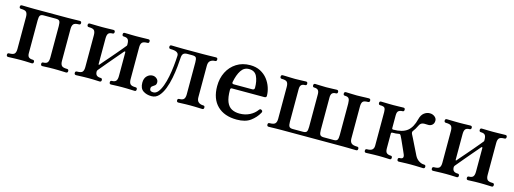

<svg xmlns="http://www.w3.org/2000/svg" viewBox="-12 -1086 4547 1700"><g transform="rotate(15 2261.5 -236.5)"><path d="M46 0Q30 0 30 -17Q30 -33 46 -33Q84 -33 95.5 -46.5Q107 -60 107 -90V-383Q107 -413 95.5 -427Q84 -441 46 -441Q30 -441 30 -457Q30 -473 46 -473Q53 -473 74 -472.5Q95 -472 119.5 -471.5Q144 -471 161 -471H461Q479 -471 503 -471.5Q527 -472 548 -472.5Q569 -473 576 -473Q592 -473 592 -457Q592 -441 576 -441Q539 -441 527 -427Q515 -413 515 -383V-90Q515 -60 527 -46.5Q539 -33 576 -33Q592 -33 592 -17Q592 0 576 0Q569 0 548 -1Q527 -2 503 -2.5Q479 -3 461 -3Q444 -3 423 -2.5Q402 -2 384.5 -1Q367 0 359 0Q344 0 344 -17Q344 -33 359 -33Q387 -33 397.5 -47Q408 -61 408 -92V-381Q408 -413 400.5 -425Q393 -437 367 -437H255Q230 -437 222 -425Q214 -413 214 -381V-80Q214 -53 226.5 -43Q239 -33 262 -33Q278 -33 278 -17Q278 0 262 0Q255 0 237.5 -1Q220 -2 199.5 -2.5Q179 -3 161 -3Q144 -3 119.5 -2.5Q95 -2 74 -1Q53 0 46 0Z M668 0Q652 0 652 -17Q652 -33 668 -33Q706 -33 717.5 -46.5Q729 -60 729 -90V-383Q729 -413 717.5 -426.5Q706 -440 668 -440Q652 -440 652 -457Q652 -473 668 -473Q675 -473 696 -472.5Q717 -472 741.5 -471.5Q766 -471 783 -471Q801 -471 821.5 -471.5Q842 -472 859.5 -472.5Q877 -473 884 -473Q900 -473 900 -457Q900 -440 884 -440Q857 -440 846.5 -426.5Q836 -413 836 -381V-148Q836 -142 839 -141Q842 -140 846 -146Q850 -151 868 -172Q886 -193 912 -222.5Q938 -252 963.5 -282.5Q989 -313 1008.5 -336Q1028 -359 1033 -366Q1035 -368 1036 -370Q1037 -372 1037 -376V-383Q1037 -415 1026 -427.5Q1015 -440 988 -440Q973 -440 973 -457Q973 -473 988 -473Q996 -473 1013.5 -472.5Q1031 -472 1052 -471.5Q1073 -471 1090 -471Q1108 -471 1132 -471.5Q1156 -472 1177 -472.5Q1198 -473 1205 -473Q1220 -473 1220 -457Q1220 -440 1205 -440Q1168 -440 1156 -426.5Q1144 -413 1144 -383V-90Q1144 -60 1156 -46.5Q1168 -33 1205 -33Q1220 -33 1220 -17Q1220 0 1205 0Q1198 0 1177 -1Q1156 -2 1132 -2.5Q1108 -3 1090 -3Q1073 -3 1052 -2.5Q1031 -2 1013.5 -1Q996 0 988 0Q973 0 973 -17Q973 -33 988 -33Q1015 -33 1026 -46.5Q1037 -60 1037 -92V-307Q1037 -314 1033.5 -315Q1030 -316 1025 -311Q1019 -304 1000.5 -282Q982 -260 956.5 -230.5Q931 -201 906.5 -171.5Q882 -142 864 -120.5Q846 -99 841 -93Q838 -89 837 -85Q836 -81 836 -79Q836 -54 848.5 -43.5Q861 -33 884 -33Q900 -33 900 -17Q900 0 884 0Q877 0 859.5 -1Q842 -2 821.5 -2.5Q801 -3 783 -3Q766 -3 741.5 -2.5Q717 -2 696 -1Q675 0 668 0Z M1361 7Q1315 7 1283.5 -14.5Q1252 -36 1252 -88Q1252 -128 1274 -150Q1296 -172 1325 -172Q1346 -172 1362.5 -158Q1379 -144 1379 -124Q1379 -104 1367.5 -95Q1356 -86 1345 -79Q1334 -72 1334 -56Q1334 -30 1367 -30Q1392 -30 1411 -53.5Q1430 -77 1444.5 -116.5Q1459 -156 1468.5 -204Q1478 -252 1483.5 -303Q1489 -354 1491 -399Q1493 -440 1417 -440Q1401 -440 1401 -457Q1401 -473 1417 -473Q1428 -473 1460.5 -472Q1493 -471 1524 -471H1703Q1721 -471 1746.5 -471.5Q1772 -472 1795 -472.5Q1818 -473 1825 -473Q1840 -473 1840 -457Q1840 -440 1825 -440Q1799 -440 1782 -426.5Q1765 -413 1765 -381V-92Q1765 -60 1782 -46.5Q1799 -33 1825 -33Q1840 -33 1840 -17Q1840 0 1825 0Q1818 0 1797.5 -1Q1777 -2 1753.5 -2.5Q1730 -3 1713 -3Q1696 -3 1673.5 -2.5Q1651 -2 1632 -1Q1613 0 1606 0Q1590 0 1590 -17Q1590 -33 1606 -33Q1636 -33 1647.5 -46.5Q1659 -60 1659 -90V-383Q1659 -413 1652 -425Q1645 -437 1616 -437H1572Q1548 -437 1536.5 -427Q1525 -417 1523 -393Q1521 -357 1516 -306Q1511 -255 1500.5 -200.5Q1490 -146 1472 -99Q1454 -52 1427 -22.5Q1400 7 1361 7Z M2143 12Q2029 12 1964.5 -51Q1900 -114 1900 -230Q1900 -302 1929 -359.5Q1958 -417 2011.5 -451Q2065 -485 2136 -485Q2190 -485 2230 -464Q2270 -443 2296 -409.5Q2322 -376 2335 -336.5Q2348 -297 2348 -260Q2348 -244 2328 -244H2032Q2018 -244 2018 -228Q2018 -158 2034 -118.5Q2050 -79 2080.5 -62.5Q2111 -46 2153 -46Q2204 -46 2245.5 -67Q2287 -88 2312 -123Q2322 -137 2336 -127Q2349 -119 2340 -103Q2314 -56 2268 -22Q2222 12 2143 12ZM2039 -283H2208Q2228 -283 2228 -302Q2228 -365 2207.5 -407Q2187 -449 2134 -449Q2089 -449 2062.5 -408.5Q2036 -368 2023 -300Q2020 -283 2039 -283Z M2433 0Q2418 0 2418 -17Q2418 -33 2433 -33Q2471 -33 2484 -46.5Q2497 -60 2497 -90V-382Q2497 -413 2485.5 -426.5Q2474 -440 2436 -440Q2421 -440 2421 -456Q2421 -473 2436 -473Q2444 -473 2464.5 -472.5Q2485 -472 2509 -471Q2533 -470 2550 -470Q2576 -470 2607.5 -471.5Q2639 -473 2650 -473Q2665 -473 2665 -456Q2665 -440 2650 -440Q2626 -440 2615 -428.5Q2604 -417 2604 -390V-92Q2604 -61 2612 -48.5Q2620 -36 2645 -36H2739Q2764 -36 2772 -47.5Q2780 -59 2780 -91V-390Q2780 -417 2769 -428.5Q2758 -440 2734 -440Q2719 -440 2719 -456Q2719 -473 2734 -473Q2745 -473 2776.5 -471.5Q2808 -470 2834 -470Q2860 -470 2891 -471.5Q2922 -473 2932 -473Q2948 -473 2948 -456Q2948 -440 2932 -440Q2909 -440 2898 -428.5Q2887 -417 2887 -390V-92Q2887 -61 2895 -48.5Q2903 -36 2928 -36H3020Q3046 -36 3053.5 -48.5Q3061 -61 3061 -92V-380Q3061 -412 3052 -426Q3043 -440 3016 -440Q3000 -440 3000 -456Q3000 -473 3016 -473Q3027 -473 3058.5 -471.5Q3090 -470 3116 -470Q3134 -470 3157 -471Q3180 -472 3199.5 -472.5Q3219 -473 3226 -473Q3242 -473 3242 -456Q3242 -440 3226 -440Q3189 -440 3178.5 -426.5Q3168 -413 3168 -382V-90Q3168 -60 3183 -46.5Q3198 -33 3236 -33Q3251 -33 3251 -17Q3251 0 3236 0Q3229 0 3206.5 -0.5Q3184 -1 3159 -1.5Q3134 -2 3116 -2H2542Q2525 -2 2502 -1.5Q2479 -1 2460 -0.5Q2441 0 2433 0Z M3326 0Q3311 0 3311 -17Q3311 -33 3326 -33Q3360 -33 3374 -45.5Q3388 -58 3388 -83V-390Q3388 -416 3380 -428Q3372 -440 3338 -440Q3323 -440 3323 -457Q3323 -473 3338 -473Q3346 -473 3365.5 -472.5Q3385 -472 3408.5 -471.5Q3432 -471 3449 -471Q3475 -471 3503.5 -472Q3532 -473 3543 -473Q3558 -473 3558 -457Q3558 -440 3543 -440Q3521 -440 3507.5 -430Q3494 -420 3494 -388V-272Q3494 -261 3506 -261Q3590 -261 3633.5 -295.5Q3677 -330 3696 -408Q3706 -448 3730 -466.5Q3754 -485 3782 -485Q3808 -485 3827 -470Q3846 -455 3846 -434Q3846 -408 3829.5 -394Q3813 -380 3789 -382Q3755 -385 3739 -379.5Q3723 -374 3714 -356Q3704 -336 3695 -320.5Q3686 -305 3677 -294Q3669 -284 3676 -267Q3681 -258 3693.5 -233Q3706 -208 3720.5 -178Q3735 -148 3747.5 -123.5Q3760 -99 3764 -90Q3778 -63 3801.5 -48Q3825 -33 3849 -33Q3865 -33 3865 -17Q3865 0 3849 0Q3842 0 3821 -1Q3800 -2 3776.5 -2.5Q3753 -3 3735 -3Q3718 -3 3695 -2.5Q3672 -2 3653 -1Q3634 0 3627 0Q3611 0 3611 -17Q3611 -33 3627 -33Q3649 -33 3654.5 -44Q3660 -55 3652 -74Q3650 -79 3640.5 -100.5Q3631 -122 3619 -148.5Q3607 -175 3597 -197.5Q3587 -220 3582 -228Q3575 -241 3564 -238Q3551 -235 3536.5 -234Q3522 -233 3506 -233Q3494 -233 3494 -222V-86Q3494 -54 3507.5 -43.5Q3521 -33 3543 -33Q3558 -33 3558 -17Q3558 0 3543 0Q3536 0 3518 -1Q3500 -2 3479.5 -2.5Q3459 -3 3442 -3Q3425 -3 3400.5 -2.5Q3376 -2 3355 -1Q3334 0 3326 0Z M3941 0Q3925 0 3925 -17Q3925 -33 3941 -33Q3979 -33 3990.5 -46.5Q4002 -60 4002 -90V-383Q4002 -413 3990.5 -426.5Q3979 -440 3941 -440Q3925 -440 3925 -457Q3925 -473 3941 -473Q3948 -473 3969 -472.5Q3990 -472 4014.5 -471.5Q4039 -471 4056 -471Q4074 -471 4094.5 -471.5Q4115 -472 4132.5 -472.5Q4150 -473 4157 -473Q4173 -473 4173 -457Q4173 -440 4157 -440Q4130 -440 4119.5 -426.5Q4109 -413 4109 -381V-148Q4109 -142 4112 -141Q4115 -140 4119 -146Q4123 -151 4141 -172Q4159 -193 4185 -222.5Q4211 -252 4236.5 -282.5Q4262 -313 4281.5 -336Q4301 -359 4306 -366Q4308 -368 4309 -370Q4310 -372 4310 -376V-383Q4310 -415 4299 -427.5Q4288 -440 4261 -440Q4246 -440 4246 -457Q4246 -473 4261 -473Q4269 -473 4286.5 -472.5Q4304 -472 4325 -471.5Q4346 -471 4363 -471Q4381 -471 4405 -471.5Q4429 -472 4450 -472.5Q4471 -473 4478 -473Q4493 -473 4493 -457Q4493 -440 4478 -440Q4441 -440 4429 -426.5Q4417 -413 4417 -383V-90Q4417 -60 4429 -46.5Q4441 -33 4478 -33Q4493 -33 4493 -17Q4493 0 4478 0Q4471 0 4450 -1Q4429 -2 4405 -2.5Q4381 -3 4363 -3Q4346 -3 4325 -2.5Q4304 -2 4286.5 -1Q4269 0 4261 0Q4246 0 4246 -17Q4246 -33 4261 -33Q4288 -33 4299 -46.5Q4310 -60 4310 -92V-307Q4310 -314 4306.5 -315Q4303 -316 4298 -311Q4292 -304 4273.5 -282Q4255 -260 4229.5 -230.5Q4204 -201 4179.5 -171.5Q4155 -142 4137 -120.5Q4119 -99 4114 -93Q4111 -89 4110 -85Q4109 -81 4109 -79Q4109 -54 4121.5 -43.5Q4134 -33 4157 -33Q4173 -33 4173 -17Q4173 0 4157 0Q4150 0 4132.5 -1Q4115 -2 4094.5 -2.5Q4074 -3 4056 -3Q4039 -3 4014.5 -2.5Q3990 -2 3969 -1Q3948 0 3941 0Z"/></g></svg>

Font: Zen Antique Soft
Style: Regular
Weight: 400
Designer: Yoshimichi Ohira
Foundry: Positype
Version: Version 1.001